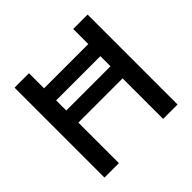

<svg xmlns="http://www.w3.org/2000/svg" viewBox="-192 -992 1223 1223"><g transform="rotate(-45 420.0 -380.0)"><path d="M90.8 24.9V-785.2H220.7V-649.4H619.1V-785.2H749V24.9H619.1V-340.3H220.7V24.9ZM220.7 -449.2H619.1V-540.5H220.7Z"/></g></svg>

Font: FORM UDPGothic
Style: Bold
Weight: 700
Foundry: Pronama LLC
Version: Version 1.051